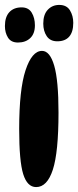

<svg xmlns="http://www.w3.org/2000/svg" viewBox="-28 -751 318 781"><path d="M143 -544Q175 -544 192.5 -484Q210 -424 210 -293Q210 -132 187 -61Q164 10 119 10Q83 10 66.5 -42.5Q50 -95 50 -226Q50 -387 76 -465.5Q102 -544 143 -544ZM45 -578Q17 -578 4.5 -598Q-8 -618 -8 -645Q-8 -682 10 -701.5Q28 -721 60 -721Q88 -721 101 -699.5Q114 -678 114 -648Q114 -614 95 -596Q76 -578 45 -578ZM213 -731Q243 -731 256.5 -709Q270 -687 270 -658Q270 -621 253.5 -602Q237 -583 205 -583Q176 -583 162 -604Q148 -625 148 -655Q148 -692 166.5 -711.5Q185 -731 213 -731Z"/></svg>

Font: DynaPuff Condensed
Style: Regular
Weight: 400
Width: 3
Designer: Toshi Omagari, Jennifer Daniel
Foundry: Google Fonts
Version: Version 2.000